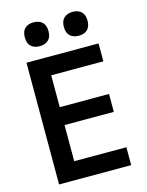

<svg xmlns="http://www.w3.org/2000/svg" viewBox="-135 -1007 832 1088"><g transform="rotate(-15 281.5 -462.5)"><path d="M73 0V-714H496V-609H190V-422H479V-317H190V-105H496V0ZM400 -785Q368 -785 349 -802.5Q330 -820 330 -855Q330 -890 349 -907.5Q368 -925 400 -925Q432 -925 450.5 -907.5Q469 -890 469 -855Q469 -820 450.5 -802.5Q432 -785 400 -785ZM171 -785Q138 -785 119.5 -802.5Q101 -820 101 -855Q101 -890 119.5 -907.5Q138 -925 171 -925Q202 -925 221 -907.5Q240 -890 240 -855Q240 -820 221 -802.5Q202 -785 171 -785Z"/></g></svg>

Font: Noto Sans Mono SemiCondensed SemiBold
Style: Regular
Weight: 600
Width: 4
Designer: Monotype Design Team
Foundry: Monotype Imaging Inc.
Version: Version 2.014; ttfautohint (v1.8.4.7-5d5b)